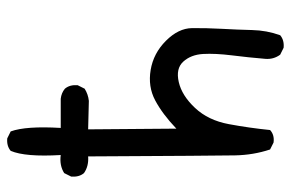

<svg xmlns="http://www.w3.org/2000/svg" viewBox="-159 -647 818 540"><g transform="rotate(-90 250.0 -377.0)"><path d="M385.7 11.7 366.2 2Q352.5 -16.6 354.5 -40Q358.4 -86.9 364.3 -133.8Q370.1 -180.7 368.2 -214.8Q366.2 -249 346.7 -270.5Q327.1 -292 289.1 -283.2Q251 -274.4 216.3 -237.3Q181.6 -200.2 170.9 -142.6Q160.2 -85 154.3 -26.4Q140.6 -13.7 119.1 -16.6L99.6 -26.4Q84 -73.2 83 -125Q82 -176.8 80.1 -538.1Q52.7 -536.1 33.2 -549.8Q21.5 -563.5 23.4 -585.9L33.2 -605.5Q54.7 -619.1 84 -615.2Q78.1 -714.8 95.7 -755.9Q109.4 -767.6 130.9 -765.6L150.4 -755.9Q166 -712.9 160.2 -615.2H242.2Q258.8 -613.3 270.5 -603.5Q282.2 -589.8 280.3 -567.4L270.5 -547.9Q254.9 -538.1 236.3 -536.1L156.2 -538.1L158.2 -290Q199.2 -329.1 237.8 -349.6Q276.4 -370.1 323.2 -362.3Q370.1 -354.5 405.3 -319.3Q440.4 -284.2 440.9 -246.1Q441.4 -208 439 -163.1Q436.5 -118.2 435.5 -77.1Q434.6 -36.1 420.9 2Q407.2 13.7 385.7 11.7Z"/></g></svg>

Font: JasonHandwriting4
Style: Regular
Weight: 400
Version: Version 1.01.21